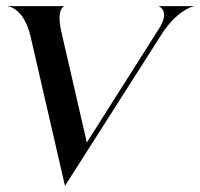

<svg xmlns="http://www.w3.org/2000/svg" viewBox="-20 -596 654 628"><path d="M80 -476.5 192.5 12 509 -484.5C555 -556.5 605.5 -575 614 -575V-576H500V-575C500.5 -575 537 -560.5 500.5 -503L264 -130L181 -490.5C163.5 -566 188.5 -575 189.5 -575V-576H7V-575C13 -575 59.5 -564.5 80 -476.5Z"/></svg>

Font: Beautique Display Thin
Style: Bold
Weight: 500
Italic angle: -12°
Designer: Nhat-Quang Ngo
Version: Version 1.100;Glyphs 3.2.3 (3260)